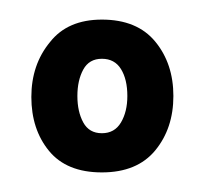

<svg xmlns="http://www.w3.org/2000/svg" viewBox="-20 -556 208 196"><path d="M31 -513Q49 -536 84 -536Q120 -536 138.5 -513.5Q157 -491 157 -458Q157 -425 138.5 -402.5Q120 -380 84 -380Q48 -380 30 -402Q12 -424 12 -457Q12 -490 31 -513ZM65 -431Q71 -420 84 -420Q97 -420 103.5 -431Q110 -442 110 -458Q110 -475 103.5 -485.5Q97 -496 84 -496Q71 -496 65 -485Q59 -474 59 -458Q59 -442 65 -431Z"/></svg>

Font: Lopes Sans
Style: Bold
Weight: 700
Designer: Gabriel Lam, Diego Maldonado
Foundry: TypeRant, Foresti Design
Version: Version 4.000